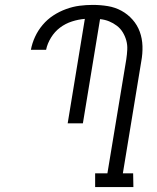

<svg xmlns="http://www.w3.org/2000/svg" viewBox="-20 -763 640 783"><path d="M524 0H368V-56H418L495 -521Q498 -541 499 -560.5Q500 -580 495 -598Q490 -616 480.5 -631.5Q471 -647 456.5 -658Q442 -669 425 -676Q408 -683 388 -685L318 -260H256L326 -686Q300 -684 273.5 -675.5Q247 -667 225 -650.5Q203 -634 188 -609.5Q173 -585 168 -560H106Q111 -587 123 -613Q135 -639 154 -661.5Q173 -684 197.5 -700Q222 -716 249.5 -726Q277 -736 304 -739.5Q331 -743 358 -743Q390 -743 420 -738Q450 -733 475.5 -719Q501 -705 520.5 -683Q540 -661 550 -633.5Q560 -606 561 -575Q562 -544 556 -512L481 -56H523Z"/></svg>

Font: Iosevka HT Light Extended
Style: Italic
Weight: 300
Width: 7
Italic angle: -9°
Monospace: yes
Designer: Belleve Invis
Foundry: Belleve Invis
Version: Version 32.3.0; ttfautohint (v1.8.4)